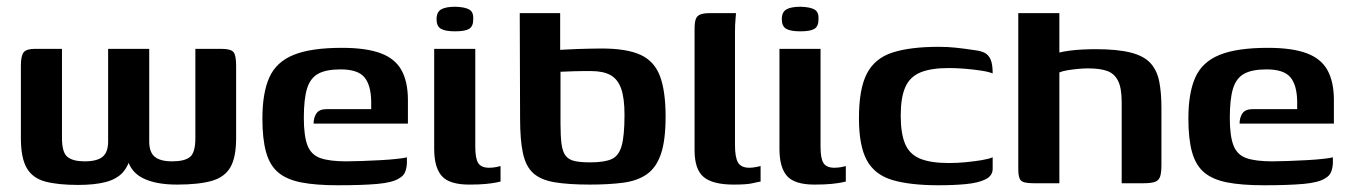

<svg xmlns="http://www.w3.org/2000/svg" viewBox="-20 -544 4009 570"><path d="M212 5Q152 5 114.5 -5Q77 -15 59.5 -45Q42 -75 42 -134V-349Q42 -379 50.5 -389Q59 -399 84 -399H164V-134Q164 -91 180.5 -78Q197 -65 231 -65Q268 -65 284.5 -78.5Q301 -92 301 -124V-399H423V-124Q423 -92 439.5 -78.5Q456 -65 491 -65Q528 -65 544 -78Q560 -91 560 -134V-399H637Q665 -399 673 -389.5Q681 -380 681 -349V-134Q681 -77 664 -47.5Q647 -18 608.5 -7Q570 4 505 4Q440 4 401.5 -16.5Q363 -37 355 -85H369Q362 -51 344 -31.5Q326 -12 293.5 -3.5Q261 5 212 5Z M983 6Q917 6 874 -2.5Q831 -11 806 -32Q781 -53 770 -92Q759 -131 759 -192Q759 -268 779.5 -314Q800 -360 851.5 -381Q903 -402 995 -402Q1067 -402 1110 -386Q1153 -370 1172 -335.5Q1191 -301 1191 -247V-177H911Q911 -195 919.5 -207.5Q928 -220 950 -220H1082V-244Q1081 -292 1061.5 -315Q1042 -338 991 -338Q948 -338 924.5 -325Q901 -312 891.5 -281Q882 -250 882 -194Q882 -140 893 -112Q904 -84 931.5 -74.5Q959 -65 1008 -65Q1026 -65 1053.5 -66Q1081 -67 1109.5 -68.5Q1138 -70 1160 -72.5Q1182 -75 1188 -77V-61Q1188 -49 1183.5 -35.5Q1179 -22 1164 -14Q1145 -2 1100.5 2Q1056 6 983 6Z M1373 4Q1314 4 1291.5 -21.5Q1269 -47 1269 -102V-399H1391V-108Q1391 -73 1400 -59.5Q1409 -46 1432 -46Q1443 -46 1453 -48Q1463 -50 1466 -51V-5Q1462 -4 1452 -2Q1442 0 1423 2Q1404 4 1373 4ZM1331 -451Q1302 -451 1289 -458.5Q1276 -466 1276 -487Q1276 -508 1289.5 -516Q1303 -524 1332 -524Q1361 -523 1373.5 -515.5Q1386 -508 1385 -487Q1385 -466 1373 -458.5Q1361 -451 1331 -451Z M1731 4Q1667 4 1626 -3Q1585 -10 1563 -30Q1541 -50 1532.5 -89Q1524 -128 1524 -193L1523 -505H1643V-396Q1648 -396 1661.5 -397Q1675 -398 1693.5 -398.5Q1712 -399 1731 -399.5Q1750 -400 1766 -400Q1841 -400 1882 -381Q1923 -362 1939.5 -317.5Q1956 -273 1956 -198Q1956 -127 1942 -86.5Q1928 -46 1900 -26.5Q1872 -7 1829.5 -1.5Q1787 4 1731 4ZM1732 -62Q1774 -62 1795.5 -71.5Q1817 -81 1825.5 -111Q1834 -141 1834 -203Q1834 -253 1824 -281Q1814 -309 1792.5 -321Q1771 -333 1735 -333Q1725 -333 1711 -333Q1697 -333 1683 -332.5Q1669 -332 1658.5 -331.5Q1648 -331 1644 -331V-177Q1644 -140 1647 -117Q1650 -94 1659 -82Q1668 -70 1685.5 -66Q1703 -62 1732 -62Z M2158 4Q2096 4 2069 -18.5Q2042 -41 2042 -98V-458Q2042 -477 2045.5 -487Q2049 -497 2059 -501Q2069 -505 2088 -505H2165Q2165 -502 2163.5 -486Q2162 -470 2162 -449V-113Q2162 -77 2171 -61.5Q2180 -46 2205 -46Q2213 -46 2224 -48Q2235 -50 2238 -51V-5Q2231 -4 2214 0Q2197 4 2158 4Z M2398 4Q2339 4 2316.5 -21.5Q2294 -47 2294 -102V-399H2416V-108Q2416 -73 2425 -59.5Q2434 -46 2457 -46Q2468 -46 2478 -48Q2488 -50 2491 -51V-5Q2487 -4 2477 -2Q2467 0 2448 2Q2429 4 2398 4ZM2356 -451Q2327 -451 2314 -458.5Q2301 -466 2301 -487Q2301 -508 2314.5 -516Q2328 -524 2357 -524Q2386 -523 2398.5 -515.5Q2411 -508 2410 -487Q2410 -466 2398 -458.5Q2386 -451 2356 -451Z M2767 6Q2682 6 2629.5 -9.5Q2577 -25 2553.5 -68Q2530 -111 2530 -193Q2530 -280 2553.5 -325.5Q2577 -371 2629.5 -388Q2682 -405 2767 -405Q2793 -405 2817 -402.5Q2841 -400 2874 -395Q2892 -393 2903.5 -387Q2915 -381 2921 -367Q2927 -353 2927 -326Q2915 -331 2892 -334.5Q2869 -338 2843.5 -340Q2818 -342 2797 -342Q2744 -342 2712.5 -329Q2681 -316 2667.5 -285Q2654 -254 2654 -201Q2654 -148 2667 -117Q2680 -86 2711.5 -73Q2743 -60 2797 -60Q2822 -60 2847.5 -62.5Q2873 -65 2894 -68.5Q2915 -72 2927 -77V-43Q2927 -22 2905.5 -11.5Q2884 -1 2848 2.5Q2812 6 2767 6Z M3048 0Q3018 0 3010.5 -8.5Q3003 -17 3003 -41V-505H3125V-388Q3136 -391 3154.5 -393.5Q3173 -396 3193.5 -397Q3214 -398 3232 -398Q3297 -398 3336.5 -388Q3376 -378 3395.5 -356.5Q3415 -335 3421.5 -302Q3428 -269 3428 -223V-55Q3428 -31 3424 -19.5Q3420 -8 3408.5 -4Q3397 0 3374 0H3310V-241Q3310 -283 3299 -304.5Q3288 -326 3266.5 -333.5Q3245 -341 3210 -341Q3198 -341 3181.5 -339.5Q3165 -338 3149.5 -335.5Q3134 -333 3125 -329V0Z M3732 6Q3666 6 3623 -2.5Q3580 -11 3555 -32Q3530 -53 3519 -92Q3508 -131 3508 -192Q3508 -268 3528.5 -314Q3549 -360 3600.5 -381Q3652 -402 3744 -402Q3816 -402 3859 -386Q3902 -370 3921 -335.5Q3940 -301 3940 -247V-177H3660Q3660 -195 3668.5 -207.5Q3677 -220 3699 -220H3831V-244Q3830 -292 3810.5 -315Q3791 -338 3740 -338Q3697 -338 3673.5 -325Q3650 -312 3640.5 -281Q3631 -250 3631 -194Q3631 -140 3642 -112Q3653 -84 3680.5 -74.5Q3708 -65 3757 -65Q3775 -65 3802.5 -66Q3830 -67 3858.5 -68.5Q3887 -70 3909 -72.5Q3931 -75 3937 -77V-61Q3937 -49 3932.5 -35.5Q3928 -22 3913 -14Q3894 -2 3849.5 2Q3805 6 3732 6Z"/></svg>

Font: Genos Thin SemiBold
Style: Regular
Weight: 600
Version: Version 1.010